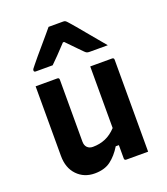

<svg xmlns="http://www.w3.org/2000/svg" viewBox="-149 -918 898 1034"><g transform="rotate(-20 300.0 -401.5)"><path d="M200 -538Q211 -538 211 -527V-172Q211 -150 223 -138Q235 -126 255 -126Q294 -126 327 -140Q360 -154 389 -185V-538H514Q525 -538 525 -527V0H400Q389 0 389 -11V-87H371Q343 -41 307.5 -14.5Q272 12 216 12Q155 12 115.5 -29Q76 -70 76 -139V-538ZM251 -815H336Q344 -815 349 -811Q354 -807 366 -793Q374 -784 391.5 -763.5Q409 -743 431 -716Q453 -689 476 -662Q499 -635 517 -613H415Q404 -613 398.5 -615Q393 -617 386 -624Q377 -633 356 -654.5Q335 -676 302 -710H295Q264 -677 242 -654Q220 -631 201 -613H104Q94 -613 94 -622Q94 -627 97 -631Q100 -635 112 -650Q123 -664 142 -686.5Q161 -709 182.5 -734Q204 -759 222.5 -781Q241 -803 251 -815Z"/></g></svg>

Font: Recursive Mn Lnr St
Style: Bold
Weight: 700
Monospace: yes
Version: Version 1.079;hotconv 1.0.112;makeotfexe 2.5.65598; ttfautoh